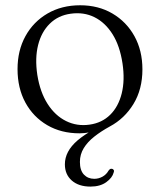

<svg xmlns="http://www.w3.org/2000/svg" viewBox="-20 -494 606 728"><path d="M284 -474Q353 -474 406.2 -442.8Q459.5 -411.5 489.8 -356.8Q520 -302 520 -231Q520 -155.5 486.2 -100Q452.5 -44.5 396.5 -14.5Q363.5 3.5 337.8 23.8Q312 44 297.5 67.8Q283 91.5 283 120Q283 152 298.2 168Q313.5 184 337.5 184Q354 184 368.8 175.8Q383.5 167.5 391.5 153Q395 148.5 397.5 147Q400 145.5 404.5 146Q408 146.5 410.8 150Q413.5 153.5 411 160Q406 180 382.8 196.8Q359.5 213.5 323 213.5Q278.5 213.5 252.2 190.5Q226 167.5 226 129Q226 104.5 237.8 82Q249.5 59.5 274.2 38.2Q299 17 337.5 -4L329.5 6.5Q311 9.5 300.5 10.5Q290 11.5 281.5 11.5Q212 11.5 159 -19.5Q106 -50.5 76.2 -105.2Q46.5 -160 46.5 -232Q46.5 -302.5 76.5 -357Q106.5 -411.5 160.2 -442.8Q214 -474 284 -474ZM320 -21.5Q366.5 -28 397.8 -58.8Q429 -89.5 441.5 -139.8Q454 -190 444.5 -253.5Q434.5 -320 406.8 -364.2Q379 -408.5 338.2 -428.8Q297.5 -449 248 -442Q200.5 -435.5 168.8 -404.2Q137 -373 124.5 -323.2Q112 -273.5 121.5 -210Q132 -144.5 160.5 -100Q189 -55.5 230.5 -35Q272 -14.5 320 -21.5Z"/></svg>

Font: Fraunces Light
Style: Regular
Weight: 300
Version: Version 1.000;[b76b70a41]